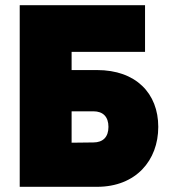

<svg xmlns="http://www.w3.org/2000/svg" viewBox="-20 -720 661 740"><path d="M56 0H354C504 0 590 -102 590 -231C590 -360 504 -450 354 -450H256V-520H539V-700H56ZM340 -171 256 -170V-291H340C377 -291 398 -270 398 -231C398 -192 377 -171 340 -171Z"/></svg>

Font: Finlandica Black
Style: Regular
Weight: 900
Designer: Niklas Ekholm, Juho Hiilivirta, Jaakko Suomalainen
Foundry: Helsinki Type Studio
Version: Version 2.000;Glyphs 3.2 (3202)